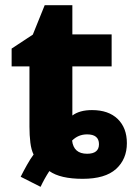

<svg xmlns="http://www.w3.org/2000/svg" viewBox="-20 -682 511 743"><path d="M317 -87Q265 -87 259 -138Q283 -162 317 -162Q363 -162 363 -124Q363 -87 317 -87ZM137 41Q152 9 171 -20Q213 10 300 10Q387 10 429 -28Q471 -66 471 -128Q471 -187 435.5 -221.5Q400 -256 336 -256Q288 -256 260 -235V-425H412V-549H260V-662H153L107 -548L25 -494V-425H94V-192Q94 -158 97.5 -130Q101 -102 110 -84Q98 -68 84.5 -44Q71 -20 60 2Z"/></svg>

Font: Noto Sans UI Extra
Style: Regular
Weight: 800
Designer: Monotype Design Team
Foundry: Monotype Imaging Inc.
Version: Version 1.901